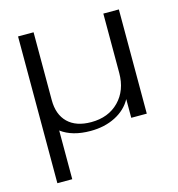

<svg xmlns="http://www.w3.org/2000/svg" viewBox="-104 -581 810 872"><g transform="rotate(-15 301.5 -145.0)"><path d="M533 -490V0H460V-88Q435 -42 384 -16Q333 10 267 10Q181 10 129 -29V200H59V-490H132V-171Q132 -103 170.5 -65.5Q209 -28 280 -28Q361 -28 410.5 -78.5Q460 -129 460 -211V-490Z"/></g></svg>

Font: Fahkwang Light
Style: Regular
Weight: 300
Version: Version 1.000; ttfautohint (v1.6)